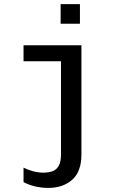

<svg xmlns="http://www.w3.org/2000/svg" viewBox="-20 -732 640 938"><path d="M215.5 186Q181.5 186 149.4 178.1Q117.2 170.2 95 157.5V87Q113.5 96.8 139.6 104.1Q165.8 111.5 190.8 111.5Q213.2 111.5 233.1 105.8Q253 100 265.5 80.5Q278 61 278 22V-432.8H95V-511H377.8V23.2Q377.8 106 332.9 146Q288 186 215.5 186ZM276.2 -616.2V-711.8H370.5V-616.2Z"/></svg>

Font: Chivo Mono Medium
Style: Regular
Weight: 500
Monospace: yes
Designer: Hector Gatti
Foundry: Omnibus-Type
Version: Version 1.008